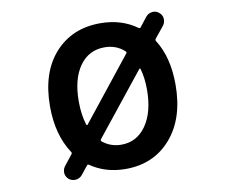

<svg xmlns="http://www.w3.org/2000/svg" viewBox="-84 -869 1168 996"><g transform="rotate(-10 500.0 -371.0)"><path d="M667 -484.4Q667 -486.3 664.6 -486.8Q662.1 -487.3 661.1 -485.4L401.4 -160.2Q397.5 -154.3 402.3 -149.4Q445.3 -114.3 502 -114.3Q584 -114.3 632.8 -184.6Q681.6 -254.9 681.6 -373Q681.6 -436.5 667 -484.4ZM339.8 -248Q340.8 -246.1 343.3 -245.6Q345.7 -245.1 346.7 -247.1L608.4 -576.2Q613.3 -582 607.4 -586.9Q564.5 -627 502 -627Q418.9 -627 370.6 -559.1Q322.3 -491.2 322.3 -373Q322.3 -302.7 339.8 -248ZM812.5 -753.9Q829.1 -741.2 831.1 -721.7Q831.1 -718.8 831.1 -714.8Q831.1 -699.2 821.3 -685.5L771.5 -624Q767.6 -618.2 771.5 -612.3Q832 -517.6 832 -373Q832 -195.3 741.2 -90.8Q650.4 13.7 502 13.7Q396.5 13.7 317.4 -41Q311.5 -44.9 306.6 -39.1L271.5 4.9Q258.8 20.5 238.3 23.4Q235.4 23.4 231.4 23.4Q215.8 23.4 202.1 13.7Q186.5 1 183.6 -18.6Q183.6 -22.5 183.6 -25.4Q183.6 -41 193.4 -54.7L237.3 -110.4Q242.2 -116.2 238.3 -122.1Q170.9 -223.6 170.9 -373Q170.9 -550.8 261.7 -652.3Q352.5 -753.9 502 -753.9Q613.3 -753.9 694.3 -695.3Q700.2 -691.4 705.1 -696.3L744.1 -746.1Q756.8 -761.7 776.4 -763.7Q780.3 -764.6 783.2 -764.6Q799.8 -764.6 812.5 -753.9Z"/></g></svg>

Font: Gen Jyuu Gothic Monospace Bold
Style: Bold
Weight: 700
Designer: [Source Han Sans]
Ryoko NISHIZUKA  (kana & ideographs); Paul D. Hunt (Latin, Greek & Cyrillic); Wenlong ZHANG  (bopomofo
Version: Version 1.002.20150607